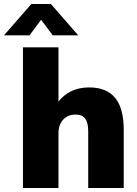

<svg xmlns="http://www.w3.org/2000/svg" viewBox="-63 -942 688 962"><path d="M557 -292V0H379V-284Q379 -328 363.5 -348Q348 -368 317 -368Q277 -368 253.5 -342.5Q230 -317 230 -274V0H52V-705H230V-433Q257 -468 296 -486Q335 -504 383 -504Q471 -504 514 -451.5Q557 -399 557 -292ZM85 -765H-43L94 -922H192L329 -765H201L143 -843Z"/></svg>

Font: wassup Sans
Style: Black
Weight: 900
Version: Version 2.001